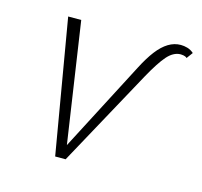

<svg xmlns="http://www.w3.org/2000/svg" viewBox="-70 -492 599 568"><g transform="rotate(15 229.0 -207.5)"><path d="M144 0 74 -410H114L173 -13L155 -15L312 -317Q329 -350 345.5 -371.5Q362 -393 380 -404Q398 -415 418 -415Q428 -415 438.5 -412Q449 -409 458 -401L444 -382Q440 -386 434 -387Q428 -388 423 -388Q402 -387 383.5 -366Q365 -345 339 -298L176 0Z"/></g></svg>

Font: Ysabeau Office ExtraLight
Style: Italic
Weight: 250
Italic angle: -12°
Designer: Christian Thalmann (Catharsis Fonts)
Version: Version 2.001;gftools[0.9.30]; featfreeze: tnum,lnum,ss02